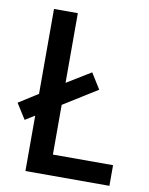

<svg xmlns="http://www.w3.org/2000/svg" viewBox="-82 -774 645 833"><g transform="rotate(10 241.0 -357.0)"><path d="M88 0V-244L46 -218L3 -286L88 -340V-714H193V-407L299 -472L342 -403L193 -310V-91H458V0Z"/></g></svg>

Font: Noto Sans Gujarati UI SemiCondensed Medium
Style: Regular
Weight: 500
Width: 4
Designer: Jelle Bosma - Monotype Design Team, Universal Thirst
Foundry: Monotype Imaging Inc.
Version: Version 2.106; ttfautohint (v1.8.4.7-5d5b)